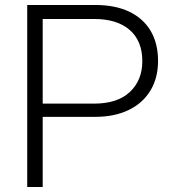

<svg xmlns="http://www.w3.org/2000/svg" viewBox="-20 -749 695 769"><path d="M89 0V-729H362Q441 -729 497 -702.5Q553 -676 583 -626Q613 -576 613 -505Q613 -436 582 -385.5Q551 -335 494.5 -308Q438 -281 361 -281H141V-334H357Q451 -334 500.5 -381Q550 -428 550 -504Q550 -585 499.5 -629Q449 -673 357 -673H135L151 -686V0Z"/></svg>

Font: Mona Sans ExtraLight Light
Style: Regular
Weight: 300
Version: Version 2.000